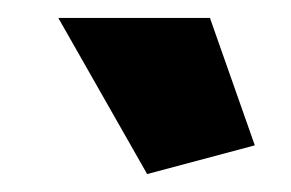

<svg xmlns="http://www.w3.org/2000/svg" viewBox="-20 -750 324 214"><path d="M45 -730H214L264 -588L144 -556Z"/></svg>

Font: Raleway
Style: Heavy
Weight: 900
Designer: Matt McInerney, Pablo Impallari, Rodrigo Fuenzalida
Foundry: Matt McInerney, Pablo Impallari, Rodrigo Fuenzalida
Version: Version 2.001; ttfautohint (v0.8) -G 200 -r 50